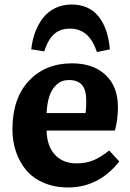

<svg xmlns="http://www.w3.org/2000/svg" viewBox="-20 -803 568 837"><path d="M292 -783.2Q368.2 -783.2 409.7 -731.2Q451.2 -679.2 459 -587.9L402.8 -576.2Q384.3 -629.4 355.5 -653.8Q326.7 -678.2 285.2 -678.2Q241.7 -678.2 215.1 -653.6Q188.5 -628.9 172.9 -579.1L116.2 -587.9Q120.6 -628.4 133.5 -663.1Q146.5 -697.8 167.7 -725.1Q189 -752.4 220.9 -767.8Q252.9 -783.2 292 -783.2ZM276.9 14.2Q216.8 14.2 169.4 -6.6Q122.1 -27.3 93 -62.7Q64 -98.1 49.1 -143.1Q34.2 -188 34.2 -238.8Q34.2 -374 105.7 -450.4Q177.2 -526.9 293.9 -526.9Q386.2 -526.9 440.2 -476.3Q494.1 -425.8 494.1 -335.9Q494.1 -282.2 481 -233.9H183.1Q184.6 -166 219.5 -128.4Q254.4 -90.8 313 -90.8Q356.4 -90.8 388.9 -105Q421.4 -119.1 456.1 -147L500 -99.1Q410.6 14.2 276.9 14.2ZM183.1 -310.1H353Q356 -329.6 356 -362.8Q356 -412.6 336.9 -433.3Q317.9 -454.1 280.8 -454.1Q248.5 -454.1 226.8 -434.1Q205.1 -414.1 195.1 -383.1Q185.1 -352.1 183.1 -310.1Z"/></svg>

Font: Literata Book
Style: Bold
Weight: 700
Designer: Latin by Veronika Burian and Jose Scaglione. Greek by Irene Vlachou. Cyrillic by Vera Evstafieva
Foundry: TypeTogether
Version: Version 2.003;PS 002.003;hotconv 1.0.88;makeotf.lib2.5.64775